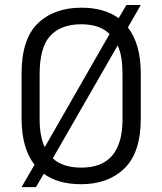

<svg xmlns="http://www.w3.org/2000/svg" viewBox="-20 -730 649 769"><path d="M492.2 -620.1Q543.9 -553.7 543.9 -434.6V-255.9Q543.9 -119.1 478.5 -55.7Q413.1 7.8 304.7 7.8Q212.9 7.8 155.3 -34.2L124 19.5H66.4L118.2 -70.3Q66.4 -136.7 66.4 -255.9V-434.6Q66.4 -573.2 130.9 -635.7Q196.3 -699.2 305.7 -699.2Q397.5 -699.2 455.1 -657.2L486.3 -710H543.9ZM159.2 -140.6 418.9 -593.8Q379.9 -632.8 305.7 -632.8Q223.6 -632.8 180.7 -585.9Q138.7 -540 138.7 -431.6V-252Q138.7 -183.6 159.2 -140.6ZM451.2 -547.9 191.4 -95.7Q231.4 -58.6 305.7 -58.6Q470.7 -58.6 470.7 -252V-431.6Q470.7 -466.8 466.3 -496.1Q461.9 -525.4 451.2 -547.9Z"/></svg>

Font: Dinish
Style: Regular
Weight: 400
Designer: Bert Driehuis
Foundry: Playbeing
Version: Version 3.006; git-39231f3c-release